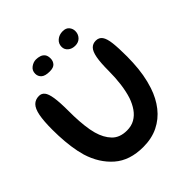

<svg xmlns="http://www.w3.org/2000/svg" viewBox="-205 -898 1063 1063"><g transform="rotate(-45 327.0 -366.0)"><path d="M312.5 18.5Q207 18.5 142.8 -37.5Q78.5 -93.5 50 -185.5Q44.5 -204.5 40.2 -225Q36 -245.5 33 -267Q30 -288.5 28 -311.2Q26 -334 25 -357.5Q24 -381 24 -405.5Q24 -473.5 32 -514.2Q40 -555 57.8 -572.8Q75.5 -590.5 104 -590.5Q124 -590.5 136.5 -575.2Q149 -560 155 -521.8Q161 -483.5 161 -414Q161 -393.5 161.5 -373.2Q162 -353 163.5 -333.8Q165 -314.5 167 -296Q169 -277.5 172.2 -260.5Q175.5 -243.5 179.5 -228.5Q194.5 -175 226 -142.5Q257.5 -110 313.5 -110Q348.5 -110 374.8 -125Q401 -140 419.5 -166.5Q438 -193 450 -227.5Q456.5 -247.5 461.2 -269.8Q466 -292 469 -315.8Q472 -339.5 473.5 -364.5Q475 -389.5 475 -414.5Q475 -479.5 482 -516.5Q489 -553.5 504 -569Q519 -584.5 542.5 -584.5Q567.5 -584.5 580.8 -566Q594 -547.5 598.8 -507Q603.5 -466.5 603.5 -399.5Q603.5 -376 602.2 -352.8Q601 -329.5 598.8 -307.2Q596.5 -285 592.8 -263.8Q589 -242.5 584 -222.2Q579 -202 572.5 -182.5Q552.5 -122 516.8 -76.8Q481 -31.5 430 -6.5Q379 18.5 312.5 18.5ZM242.5 -643.5Q206.5 -643.5 191.2 -657.2Q176 -671 176 -692Q176 -717 195.2 -731Q214.5 -745 234.5 -745Q250.5 -745 264.8 -740.2Q279 -735.5 287.8 -724Q296.5 -712.5 296.5 -691.5Q296.5 -671.5 284.2 -657.5Q272 -643.5 242.5 -643.5ZM443 -644.5Q417.5 -644.5 401 -658.5Q384.5 -672.5 384.5 -693.5Q384.5 -719 403.5 -735Q422.5 -751 450 -751Q475.5 -751 488 -736Q500.5 -721 500.5 -702Q500.5 -678 484.8 -661.2Q469 -644.5 443 -644.5Z"/></g></svg>

Font: Gluten Thin
Style: Regular
Weight: 400
Version: Version 1.300